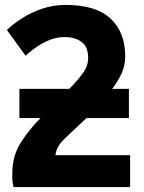

<svg xmlns="http://www.w3.org/2000/svg" viewBox="-20 -745 587 782"><path d="M490 -516Q490 -613 430.5 -669Q371 -725 247 -725Q197 -725 151.5 -709.5Q106 -694 69.5 -670.5Q33 -647 8 -623L84 -518Q98 -531 121.5 -548.5Q145 -566 176.5 -580Q208 -594 244 -594Q285 -594 312 -574.5Q339 -555 339 -509Q339 -475 315.5 -444Q292 -413 262 -383H59V-264H145Q99 -218 64.5 -164Q30 -110 30 -36Q30 -26 30 -16Q30 -6 35 17H510V-113H206Q209 -148 244.5 -181.5Q280 -215 332 -264H505V-383H437Q460 -413 475 -445.5Q490 -478 490 -516Z"/></svg>

Font: Repo Bold
Style: Bold
Weight: 700
Designer: Stefan Peev
Foundry: Context Ltd
Version: Version 1.502